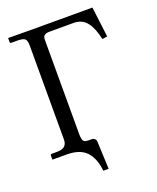

<svg xmlns="http://www.w3.org/2000/svg" viewBox="-145 -733 788 961"><g transform="rotate(-20 249.0 -252.5)"><path d="M92.8 2C139.3 2 173.8 13.9 196.3 37.8C218.8 61.8 232.3 96.2 236.8 141.1H265.1L258.8 -6.8C258.5 -13.3 255.9 -18.3 251.2 -21.7C246.5 -25.1 242 -26.9 237.8 -26.9H221.2C205.9 -26.9 196.2 -30.2 192.1 -36.9C188.1 -43.5 186 -55.7 186 -73.2V-574.2C186 -586.3 189 -594.4 195.1 -598.6C201.1 -602.9 210.1 -605 222.2 -605H349.1C380 -605 403.8 -594.1 420.4 -572.3C437 -550.5 449.5 -519.7 458 -480L484.9 -483.9L464.8 -645H145C136.2 -645 93.9 -645.3 18.1 -646L16.1 -645V-625C16.1 -620.4 18.4 -618.2 22.9 -618.2H53.2C74.4 -618.2 88.3 -615.3 95 -609.6C101.6 -603.9 105 -592.1 105 -574.2V-73.2C105 -57.6 100.7 -46 92 -38.3C83.4 -30.7 69.3 -26.9 49.8 -26.9H23.9C18.7 -26.9 16.1 -24.3 16.1 -19V0L18.1 2Z"/></g></svg>

Font: Linux Biolinum G
Style: Bold
Weight: 700
Designer: Philipp H. Poll
Foundry: Philipp H. Poll
Version: Version 1.1.0